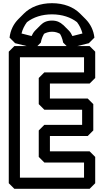

<svg xmlns="http://www.w3.org/2000/svg" viewBox="-20 -1149 652 1204"><path d="M178 -923 115 -939C121 -965 134 -990 149 -1010C189 -1041 243 -1059 306 -1059C370 -1059 425 -1040 463 -1010C479 -989 491 -964 497 -939L434 -923C428 -936 422 -947 411 -958L376 -993C375 -994 375 -993 374 -994C358 -1009 337 -1020 306 -1020C274 -1020 252 -1009 236 -993L201 -958C190 -947 183 -934 178 -923ZM201 -847 236 -882C236 -882 240 -910 256 -937C269 -944 285 -950 306 -950C326 -950 341 -945 356 -937C372 -911 376 -882 376 -882L411 -847L537 -878L572 -913C567 -958 548 -997 518 -1028L517 -1029L482 -1064C441 -1105 380 -1129 306 -1129C232 -1129 171 -1105 130 -1064L95 -1029C65 -999 45 -959 40 -913L75 -878ZM507 -790V-695H258L223 -660V-496L258 -461H495V-366H258L223 -331V-165L258 -130H507V-35H105V-790ZM577 -825 542 -860H70L35 -825V0L70 35H542L577 0V-165L542 -200H293V-296H530L565 -331V-496L530 -531H293V-625H542L577 -660Z"/></svg>

Font: Hussar Press
Style: Bold
Weight: 700
Foundry: Cannot Into Space Fonts
Version: Version 1.43